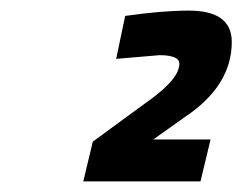

<svg xmlns="http://www.w3.org/2000/svg" viewBox="-20 -820 457 362"><path d="M216 -790Q286 -800 336 -800Q417 -800 417 -741Q417 -658 328 -599L269 -557H377L358 -478H137L155 -553L252 -624Q311 -665 317 -692Q321 -705 311.5 -710.5Q302 -716 281 -716L199 -709Z"/></svg>

Font: Titillium Web
Style: SemiBold Italic
Weight: 600
Italic angle: -13°
Version: Version 1.001;PS 57.000;hotconv 1.0.70;makeotf.lib2.5.55311